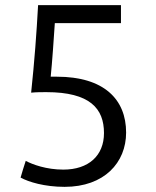

<svg xmlns="http://www.w3.org/2000/svg" viewBox="-20 -712 605 746"><path d="M470 -197C470 -326 384 -414 201 -414H177C183 -472 189 -562 193 -622H450V-692H128C122 -582 114 -475 101 -352C122 -354 142 -354 160 -354C330 -354 384 -290 384 -195C384 -107 324 -53 226 -53C160 -53 106 -73 80 -87C73 -65 66 -44 60 -22C91 -5 153 14 231 14C385 14 470 -80 470 -197Z"/></svg>

Font: Repo
Style: Regular
Weight: 400
Designer: Stefan Peev
Foundry: Context Ltd
Version: Version 0.000